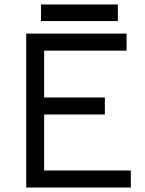

<svg xmlns="http://www.w3.org/2000/svg" viewBox="-20 -836 647 857"><path d="M97 -686H545V-610H177V-401H448V-325H177V-75H564V1H97ZM163 -816H506V-742H163Z"/></svg>

Font: Bellota Text
Style: Bold
Weight: 700
Designer: Kemie Guaida
Foundry: Kemie Guaida
Version: Version 4.001